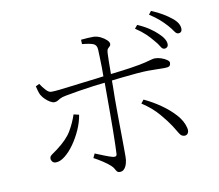

<svg xmlns="http://www.w3.org/2000/svg" viewBox="-87 -902 1174 1029"><g transform="rotate(-10 500.0 -387.5)"><path d="M485 23Q474 23 469 17Q464 11 459.5 2Q455 -7 444 -17Q429 -31 404.5 -47Q380 -63 357 -75L368 -98Q390 -89 416 -78.5Q442 -68 461 -63Q470 -61 476 -63Q482 -65 483 -75Q484 -92 485 -128Q486 -164 486.5 -209Q487 -254 487 -298V-424Q487 -443 487 -462Q460 -459 426 -455Q383 -449 341.5 -442.5Q300 -436 270 -430Q249 -426 238.5 -420.5Q228 -415 221 -410.5Q214 -406 203 -406Q194 -406 181 -413.5Q168 -421 155.5 -433Q143 -445 135 -459Q131 -467 127 -480Q123 -493 120 -507L140 -517Q152 -498 168 -480.5Q184 -463 198 -464Q213 -464 242 -467Q271 -470 308 -475L381 -484Q417 -488 448 -492Q471 -495 486 -497Q486 -523 486 -548Q485 -579 484.5 -604Q484 -629 483 -643Q482 -668 464 -675.5Q446 -683 403 -687L402 -711Q419 -713 438.5 -714Q458 -715 471 -715Q490 -714 508.5 -705Q527 -696 539.5 -684Q552 -672 552 -662Q552 -654 546.5 -649.5Q541 -645 536 -639Q531 -633 530 -618Q529 -601 528.5 -570.5Q528 -540 528 -504Q527 -502 527 -502Q598 -510 642 -517Q694 -525 719.5 -531.5Q745 -538 755.5 -541Q766 -544 774 -544Q791 -544 808.5 -538Q826 -532 838 -523.5Q850 -515 850 -508Q850 -494 843 -489Q836 -484 818 -484Q799 -484 777.5 -484.5Q756 -485 728 -485Q705 -485 663.5 -481.5Q622 -478 578 -473Q551 -470 527 -467Q527 -450 527 -434Q526 -399 526 -372V-317Q526 -281 526.5 -238.5Q527 -196 527.5 -155.5Q528 -115 528 -87V-51Q528 -32 523 -15Q518 2 508.5 12.5Q499 23 485 23ZM859 -108Q842 -108 831 -127.5Q820 -147 805 -170Q787 -198 751 -240.5Q715 -283 661 -318L676 -337Q723 -315 766 -285Q809 -255 840 -220.5Q871 -186 880 -149Q885 -131 879 -119.5Q873 -108 859 -108ZM156 -87Q143 -87 136.5 -95Q130 -103 130 -112Q130 -121 135.5 -126.5Q141 -132 150 -138Q159 -144 171 -153Q230 -197 254.5 -239Q279 -281 293 -324L322 -317Q316 -278 298 -237.5Q280 -197 256 -163Q232 -129 205.5 -108Q179 -87 156 -87ZM834 -586Q823 -586 814 -602Q805 -618 788 -637Q772 -657 750.5 -677.5Q729 -698 697 -719L712 -737Q749 -721 775.5 -703Q802 -685 818 -669Q855 -635 855 -607Q855 -597 849 -591.5Q843 -586 834 -586ZM922 -654Q911 -654 901 -669.5Q891 -685 874 -704Q856 -724 836 -741.5Q816 -759 784 -780L798 -798Q834 -783 860.5 -767Q887 -751 905 -736Q925 -720 933.5 -705Q942 -690 942 -675Q942 -665 936.5 -659.5Q931 -654 922 -654Z"/></g></svg>

Font: Noto Serif HK ExtraLight ExtraLight
Style: Regular
Weight: 250
Version: Version 2.003-H1;hotconv 1.1.1;makeotfexe 2.6.0